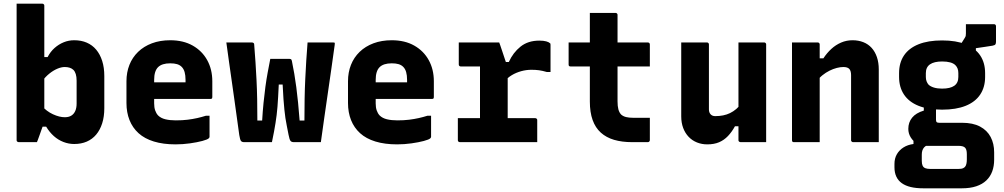

<svg xmlns="http://www.w3.org/2000/svg" viewBox="-20 -770 5440 1040"><path d="M180 0Q169 0 150 0Q131 0 111.5 0Q92 0 81 0Q78 0 75.5 -1.5Q73 -3 71.5 -5Q70 -7 70 -11Q70 -85 70 -159Q70 -233 70 -307Q70 -381 70 -455Q70 -529 70 -603Q70 -640 70 -676.5Q70 -713 70 -750Q88 -750 105 -750Q122 -750 139.5 -750Q157 -750 174 -750Q191 -750 209 -750Q213 -750 215 -748.5Q217 -747 218.5 -745Q220 -743 220 -739Q220 -659 220 -580.5Q220 -502 220 -424.5Q220 -347 220 -268.5Q220 -190 220 -110Q220 -110 216 -98.5Q212 -87 206 -71Q200 -55 194.5 -38.5Q189 -22 184.5 -11Q180 0 180 0ZM186 -84 205 -198Q232 -167 267 -151Q302 -135 331 -135Q352 -135 366 -143.5Q380 -152 387.5 -168.5Q395 -185 395 -209V-333Q395 -354 390.5 -368.5Q386 -383 378 -391Q370 -399 358 -403Q346 -407 331 -407Q312 -407 290 -397.5Q268 -388 247 -371Q226 -354 209 -331V-461H238Q253 -490 275.5 -510Q298 -530 325 -541Q352 -552 382 -552Q420 -552 450 -539Q480 -526 501 -501Q522 -476 533.5 -440Q545 -404 545 -358V-184Q545 -138 533.5 -102Q522 -66 501 -41Q480 -16 450 -3Q420 10 382 10Q352 10 323.5 -1Q295 -12 271.5 -33Q248 -54 230 -84Z M902 -552Q973 -552 1024 -523Q1075 -494 1102.5 -444Q1130 -394 1130 -330V-244Q1130 -241 1129 -238.5Q1128 -236 1125.5 -235Q1123 -234 1120 -234H900Q883 -234 865 -234Q847 -234 830 -234H785V-324H985Q985 -328 985 -330.5Q985 -333 985 -337Q985 -362 980 -379.5Q975 -397 964 -408Q954 -418 939 -422.5Q924 -427 902 -427Q857 -427 836 -406Q815 -385 815 -337V-210Q815 -188 820.5 -172Q826 -156 836 -145Q851 -130 875.5 -124Q900 -118 932 -118Q968 -118 996 -121.5Q1024 -125 1048.5 -130.5Q1073 -136 1095 -143H1115Q1115 -115 1115 -86.5Q1115 -58 1115 -29Q1115 -27 1114 -25Q1113 -23 1111 -21Q1104 -14 1076 -6.5Q1048 1 1009 6.5Q970 12 931 12Q864 12 813.5 -3.5Q763 -19 730.5 -48.5Q698 -78 681.5 -119.5Q665 -161 665 -212V-330Q665 -378 681 -418.5Q697 -459 728 -489Q759 -519 803 -535.5Q847 -552 902 -552Z M1444 -451H1549Q1552 -451 1554.5 -450Q1557 -449 1558.5 -447Q1560 -445 1561 -440Q1568 -406 1574 -371Q1580 -336 1585 -297.5Q1590 -259 1594.5 -214.5Q1599 -170 1603 -117H1629Q1629 -179 1630 -234.5Q1631 -290 1633.5 -342Q1636 -394 1639 -443Q1642 -492 1646 -540Q1669 -540 1692 -540Q1715 -540 1738 -540Q1761 -540 1784 -540Q1788 -540 1790.5 -539.5Q1793 -539 1793.5 -536Q1794 -533 1793 -527Q1784 -461 1774.5 -395Q1765 -329 1755.5 -263.5Q1746 -198 1736.5 -132Q1727 -66 1718 0Q1699 0 1680 0Q1661 0 1642 0Q1623 0 1605.5 0Q1588 0 1572 0Q1559 0 1553.5 -7Q1548 -14 1543 -40Q1538 -67 1533.5 -88.5Q1529 -110 1526 -130.5Q1523 -151 1520.5 -175.5Q1518 -200 1515.5 -233Q1513 -266 1511 -312H1490Q1488 -274 1486.5 -244.5Q1485 -215 1483 -191.5Q1481 -168 1478.5 -147Q1476 -126 1472.5 -104.5Q1469 -83 1464.5 -58Q1460 -33 1453 0Q1427 0 1399.5 0Q1372 0 1347 0Q1322 0 1303 0Q1290 0 1285 -7Q1280 -14 1276 -39Q1270 -82 1263.5 -129.5Q1257 -177 1250 -227Q1243 -277 1235.5 -329.5Q1228 -382 1220.5 -435Q1213 -488 1206 -540Q1228 -540 1251 -540Q1274 -540 1297.5 -540Q1321 -540 1344 -540Q1348 -540 1350.5 -539Q1353 -538 1355 -535.5Q1357 -533 1357 -527Q1361 -479 1364 -432Q1367 -385 1369.5 -336Q1372 -287 1373 -233Q1374 -179 1374 -117H1400Q1403 -168 1407.5 -213Q1412 -258 1417.5 -299Q1423 -340 1430 -377.5Q1437 -415 1444 -451Z M2102 -552Q2173 -552 2224 -523Q2275 -494 2302.5 -444Q2330 -394 2330 -330V-244Q2330 -241 2329 -238.5Q2328 -236 2325.5 -235Q2323 -234 2320 -234H2100Q2083 -234 2065 -234Q2047 -234 2030 -234H1985V-324H2185Q2185 -328 2185 -330.5Q2185 -333 2185 -337Q2185 -362 2180 -379.5Q2175 -397 2164 -408Q2154 -418 2139 -422.5Q2124 -427 2102 -427Q2057 -427 2036 -406Q2015 -385 2015 -337V-210Q2015 -188 2020.5 -172Q2026 -156 2036 -145Q2051 -130 2075.5 -124Q2100 -118 2132 -118Q2168 -118 2196 -121.5Q2224 -125 2248.5 -130.5Q2273 -136 2295 -143H2315Q2315 -115 2315 -86.5Q2315 -58 2315 -29Q2315 -27 2314 -25Q2313 -23 2311 -21Q2304 -14 2276 -6.5Q2248 1 2209 6.5Q2170 12 2131 12Q2064 12 2013.5 -3.5Q1963 -19 1930.5 -48.5Q1898 -78 1881.5 -119.5Q1865 -161 1865 -212V-330Q1865 -378 1881 -418.5Q1897 -459 1928 -489Q1959 -519 2003 -535.5Q2047 -552 2102 -552Z M2580 -71V-147Q2580 -164 2580 -181Q2580 -198 2580 -215.5Q2580 -233 2580 -250Q2580 -277 2580 -303.5Q2580 -330 2580 -357Q2580 -384 2580 -410H2560Q2539 -410 2517.5 -410Q2496 -410 2476 -410Q2471 -410 2468 -413Q2465 -416 2465 -421Q2465 -451 2465 -480.5Q2465 -510 2465 -540Q2476 -540 2491 -540Q2506 -540 2523 -540Q2540 -540 2559 -540Q2578 -540 2599 -540Q2620 -540 2641.5 -540Q2663 -540 2684 -540Q2684 -540 2689 -526.5Q2694 -513 2700.5 -492.5Q2707 -472 2714 -452Q2721 -432 2725.5 -418Q2730 -404 2730 -404Q2730 -361 2730 -319.5Q2730 -278 2730 -237.5Q2730 -197 2730 -155.5Q2730 -114 2730 -71ZM2698 -434H2736Q2759 -485 2799.5 -517.5Q2840 -550 2901 -550Q2924 -550 2938.5 -546Q2953 -542 2959 -536Q2961 -535 2961.5 -532.5Q2962 -530 2962 -526Q2962 -489 2962 -453Q2962 -417 2962 -380H2942Q2918 -387 2899.5 -389.5Q2881 -392 2858 -392Q2831 -392 2803.5 -384.5Q2776 -377 2752.5 -363Q2729 -349 2712 -328ZM2460 -130H2878Q2883 -130 2885 -128.5Q2887 -127 2888.5 -125Q2890 -123 2890 -119Q2890 -98 2890 -79Q2890 -60 2890 -40.5Q2890 -21 2890 0H2472Q2466 0 2463 -3Q2460 -6 2460 -11Q2460 -32 2460 -51.5Q2460 -71 2460 -90Q2460 -109 2460 -130Z M3060 -540H3489Q3494 -540 3497 -537Q3500 -534 3500 -529Q3500 -508 3500 -489Q3500 -470 3500 -450.5Q3500 -431 3500 -410H3071Q3069 -410 3066.5 -410.5Q3064 -411 3062.5 -412.5Q3061 -414 3060.5 -416Q3060 -418 3060 -421Q3060 -442 3060 -461.5Q3060 -481 3060 -500Q3060 -519 3060 -540ZM3500 -132Q3500 -102 3500 -71.5Q3500 -41 3500 -11Q3500 -7 3497 -3.5Q3494 0 3489 0Q3486 0 3476.5 0Q3467 0 3454 0Q3441 0 3428 0Q3415 0 3404 0Q3349 0 3306.5 -12.5Q3264 -25 3234.5 -51.5Q3205 -78 3190 -120Q3175 -162 3175 -220Q3175 -268 3175 -315.5Q3175 -363 3175 -410Q3175 -457 3175 -504.5Q3175 -552 3175 -600Q3175 -625 3175 -650Q3175 -675 3175 -700Q3210 -700 3245 -700Q3280 -700 3314 -700Q3318 -700 3320 -698.5Q3322 -697 3323.5 -695Q3325 -693 3325 -689Q3325 -631 3325 -572Q3325 -513 3325 -454.5Q3325 -396 3325 -338Q3325 -280 3325 -221Q3325 -195 3329.5 -178Q3334 -161 3344 -150Q3355 -140 3371 -136Q3387 -132 3409 -132Q3421 -132 3432.5 -132Q3444 -132 3456 -132Q3468 -132 3480 -132Z M3809 -540Q3813 -540 3815 -538.5Q3817 -537 3818.5 -535Q3820 -533 3820 -529Q3820 -485 3820 -438.5Q3820 -392 3820 -346.5Q3820 -301 3820 -258Q3820 -215 3820 -177Q3820 -161 3829 -151Q3838 -141 3854 -141Q3877 -141 3897 -145Q3917 -149 3934.5 -157.5Q3952 -166 3968 -179.5Q3984 -193 3997 -212V-86H3961Q3944 -55 3923 -33Q3902 -11 3875 0.5Q3848 12 3811 12Q3781 12 3755 1.5Q3729 -9 3710 -29Q3691 -49 3680.5 -77Q3670 -105 3670 -140Q3670 -185 3670 -230Q3670 -275 3670 -320Q3670 -365 3670 -410Q3670 -442 3670 -475Q3670 -508 3670 -540Q3705 -540 3740 -540Q3775 -540 3809 -540ZM4119 -540Q4123 -540 4125 -538.5Q4127 -537 4128.5 -535Q4130 -533 4130 -529Q4130 -457 4130 -385.5Q4130 -314 4130 -242Q4130 -170 4130 -98Q4130 -80 4130 -63Q4130 -46 4130 -30Q4130 -14 4130 0Q4105 0 4081 0Q4057 0 4034.5 0Q4012 0 3991 0Q3988 0 3985.5 -1.5Q3983 -3 3981.5 -5Q3980 -7 3980 -11Q3980 -99 3980 -187.5Q3980 -276 3980 -364Q3980 -452 3980 -540Q4005 -540 4027.5 -540Q4050 -540 4073 -540Q4096 -540 4119 -540Z M4740 0Q4703 0 4671 0Q4639 0 4601 0Q4598 0 4595.5 -1.5Q4593 -3 4591.5 -5Q4590 -7 4590 -11Q4590 -70 4590 -129Q4590 -188 4590 -246.5Q4590 -305 4590 -363Q4590 -386 4580.5 -396.5Q4571 -407 4548 -407Q4532 -407 4512.5 -402Q4493 -397 4473 -387Q4453 -377 4435 -362.5Q4417 -348 4403 -328V-454H4440Q4459 -483 4483 -505Q4507 -527 4536 -539.5Q4565 -552 4598 -552Q4630 -552 4656.5 -541.5Q4683 -531 4701.5 -510.5Q4720 -490 4730 -460.5Q4740 -431 4740 -394Q4740 -346 4740 -297Q4740 -248 4740 -198.5Q4740 -149 4740 -99Q4740 -74 4740 -49.5Q4740 -25 4740 0ZM4420 0Q4395 0 4373 0Q4351 0 4328.5 0Q4306 0 4281 0Q4278 0 4276 -0.5Q4274 -1 4272.5 -2.5Q4271 -4 4270.5 -6Q4270 -8 4270 -11Q4270 -65 4270 -119Q4270 -173 4270 -226.5Q4270 -280 4270 -334Q4270 -388 4270 -442Q4270 -469 4270 -494Q4270 -519 4270 -540Q4298 -540 4321 -540Q4344 -540 4365.5 -540Q4387 -540 4409 -540Q4413 -540 4415 -538.5Q4417 -537 4418.5 -535Q4420 -533 4420 -529Q4420 -441 4420 -353Q4420 -265 4420 -176.5Q4420 -88 4420 0Z M5176 -517 5206 -565Q5210 -571 5211 -576Q5212 -581 5212 -589Q5212 -615 5212 -622.5Q5212 -630 5212 -639Q5247 -639 5288 -639Q5329 -639 5364 -639Q5369 -639 5372 -636Q5375 -633 5375 -628V-545Q5375 -535 5372 -530Q5369 -525 5356 -522.5Q5343 -520 5314 -516L5266 -509V-475ZM5083 -551Q5159 -551 5211 -530Q5263 -509 5289.5 -469.5Q5316 -430 5316 -374V-353Q5316 -298 5289.5 -258Q5263 -218 5211 -197Q5159 -176 5083 -176Q5007 -176 4955 -197Q4903 -218 4876.5 -258Q4850 -298 4850 -353V-374Q4850 -430 4876.5 -469.5Q4903 -509 4955 -530Q5007 -551 5083 -551ZM5083 -437Q5040 -437 5017.5 -421.5Q4995 -406 4995 -374V-353Q4995 -340 4999 -329.5Q5003 -319 5010 -311Q5021 -301 5039.5 -295.5Q5058 -290 5083 -290Q5127 -290 5149 -305.5Q5171 -321 5171 -353V-374Q5171 -388 5167 -398.5Q5163 -409 5155 -417Q5145 -427 5127 -432Q5109 -437 5083 -437ZM4984 -212H5050Q5050 -175 5050 -155.5Q5050 -136 5050 -122Q5050 -112 5053.5 -108.5Q5057 -105 5067 -105H5190Q5250 -105 5288.5 -84.5Q5327 -64 5346 -28Q5365 8 5365 55V95Q5365 130 5354.5 158.5Q5344 187 5322.5 207.5Q5301 228 5268 239Q5235 250 5190 250H4981Q4942 250 4913 243Q4884 236 4864.5 222Q4845 208 4835 186.5Q4825 165 4825 136V118Q4825 88 4838 65.5Q4851 43 4874 28.5Q4897 14 4928 10V-30L5004 16Q4992 21 4985.5 28.5Q4979 36 4976 45.5Q4973 55 4973 68V101Q4973 118 4977.5 127.5Q4982 137 4992 141Q5002 145 5018 145H5172Q5180 145 5186.5 144Q5193 143 5198 140.5Q5203 138 5206 135Q5212 129 5214.5 118Q5217 107 5217 94V65Q5217 39 5207 29.5Q5197 20 5172 20H4989Q4967 20 4946.5 7.5Q4926 -5 4913 -26Q4900 -47 4900 -72Q4900 -107 4920.5 -132.5Q4941 -158 4984 -171Z"/></svg>

Font: Recursive Monospace ExtraBold
Style: Regular
Weight: 800
Version: Version 1.047